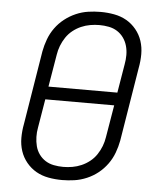

<svg xmlns="http://www.w3.org/2000/svg" viewBox="-53 -789 707 844"><g transform="rotate(5 300.0 -367.5)"><path d="M252 8Q221 8 191.5 2.5Q162 -3 137.5 -17Q113 -31 94.5 -53.5Q76 -76 67 -103.5Q58 -131 58 -161.5Q58 -192 64 -223L117 -548Q122 -575 132 -602Q142 -629 159 -652.5Q176 -676 199 -694Q222 -712 248.5 -723.5Q275 -735 302.5 -739Q330 -743 357 -743Q388 -743 417.5 -737.5Q447 -732 471.5 -718Q496 -704 514.5 -681.5Q533 -659 542 -631.5Q551 -604 551 -573.5Q551 -543 545 -512L492 -187Q487 -160 477 -133Q467 -106 450 -82.5Q433 -59 410.5 -41Q388 -23 361 -11.5Q334 0 306.5 4Q279 8 252 8ZM461 -396 482 -522Q486 -543 486 -564Q486 -585 480.5 -604.5Q475 -624 463.5 -640Q452 -656 435.5 -666.5Q419 -677 398.5 -681Q378 -685 357 -685Q337 -685 316.5 -681.5Q296 -678 276.5 -669.5Q257 -661 240 -647.5Q223 -634 211 -616Q199 -598 191.5 -578.5Q184 -559 181 -539L157 -396ZM252 -50Q272 -50 292.5 -53.5Q313 -57 332.5 -65.5Q352 -74 369 -87.5Q386 -101 398 -119Q410 -137 417.5 -156.5Q425 -176 428 -196L452 -339H148L127 -213Q123 -192 123.5 -171Q124 -150 129 -130.5Q134 -111 145.5 -95Q157 -79 173.5 -68.5Q190 -58 210.5 -54Q231 -50 252 -50Z"/></g></svg>

Font: Iosevka Light Extended
Style: Italic
Weight: 300
Width: 7
Italic angle: -9°
Monospace: yes
Designer: Belleve Invis
Foundry: Belleve Invis
Version: Version 32.5.0; ttfautohint (v1.8.4)